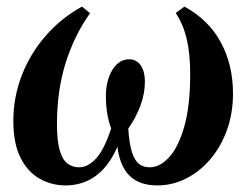

<svg xmlns="http://www.w3.org/2000/svg" viewBox="-20 -552 756 583"><path d="M179.5 11Q136.5 11 100.2 -9.5Q64 -30 42.2 -73.2Q20.5 -116.5 20.5 -185Q20.5 -256.5 46 -322.8Q71.5 -389 118.5 -443Q165.5 -497 229 -532L253.5 -512Q206 -445.5 179.5 -361.5Q153 -277.5 153 -175Q153 -122 161.8 -93.8Q170.5 -65.5 185.8 -54.8Q201 -44 219.5 -44Q248 -44 272.8 -72Q297.5 -100 317.5 -162Q309.5 -183.5 305.5 -208Q301.5 -232.5 301.5 -261Q301.5 -283.5 306.5 -303.5Q311.5 -323.5 320.8 -339Q330 -354.5 342.8 -363.2Q355.5 -372 371.5 -372Q395 -372 407.5 -353.2Q420 -334.5 420 -304.5Q420 -268 406.5 -231.5Q393 -195 369.5 -161.5Q372.5 -115 380.8 -89.5Q389 -64 402.5 -54Q416 -44 434.5 -44Q465.5 -44 493.5 -74.5Q521.5 -105 539.5 -167.5Q557.5 -230 557.5 -326.5Q557.5 -390 546.8 -434.5Q536 -479 513.5 -512.5L540 -532Q613.5 -492 650.5 -423.5Q687.5 -355 687.5 -268Q687.5 -207.5 668.8 -156.2Q650 -105 618 -67.8Q586 -30.5 544.8 -9.8Q503.5 11 458 11Q403.5 11 373.8 -18Q344 -47 336.5 -106.5Q311.5 -48 271.5 -18.5Q231.5 11 179.5 11Z"/></svg>

Font: Merriweather 120pt SemiBold
Style: Italic
Weight: 600
Italic angle: -7.8°
Version: Version 2.101